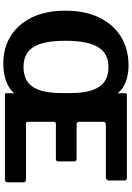

<svg xmlns="http://www.w3.org/2000/svg" viewBox="163 -955 802 1168"><g transform="rotate(90 564.0 -371.0)"><path d="M1071 -128Q1089 -128 1089 -113V-18Q1089 -10 1085 -5Q1081 0 1070 0H556Q547 0 547 -9V-56Q520 -24 473 -7Q426 10 368 10Q271 10 198.5 -35.5Q126 -81 85.5 -165.5Q45 -250 45 -368Q45 -487 86.5 -573Q128 -659 203 -705.5Q278 -752 379 -752Q432 -752 476.5 -735.5Q521 -719 547 -686V-734Q547 -742 557 -742H1063Q1078 -742 1078 -725V-635Q1078 -614 1057 -614H740Q721 -614 721 -598V-453Q721 -436 737 -436H945Q962 -436 962 -420V-324Q962 -318 958.5 -314Q955 -310 947 -310H735Q721 -310 721 -298V-141Q721 -128 732 -128H1071ZM387 -113Q470 -113 508 -169Q546 -225 546 -342V-402Q546 -481 528.5 -531.5Q511 -582 476 -606Q441 -630 388 -630Q306 -630 267 -567Q228 -504 228 -367Q228 -233 266.5 -173Q305 -113 387 -113Z"/></g></svg>

Font: Libre Franklin Thin
Style: Bold
Weight: 700
Version: Version 3.000